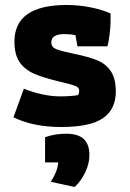

<svg xmlns="http://www.w3.org/2000/svg" viewBox="-20 -502 521 771"><path d="M34 -31 76 -146Q112 -131 150 -123Q188 -115 221 -115Q263 -115 293 -120Q298 -126 298 -138Q298 -150 284.5 -156Q271 -162 225 -173Q156 -189 118 -205.5Q80 -222 59 -252Q38 -282 38 -335Q38 -482 248 -482Q296 -482 343.5 -472.5Q391 -463 424 -448V-415Q424 -395 420 -362.5Q416 -330 411 -316H291L283 -361Q263 -365 238 -365Q186 -365 186 -332Q186 -313 205 -305Q224 -297 277 -286Q336 -274 371 -259.5Q406 -245 425.5 -215.5Q445 -186 445 -134Q445 -63 393.5 -27.5Q342 8 226 8Q113 8 34 -31ZM184 228Q198 206 205 188Q212 170 214 150H161V49Q200 35 246 35Q293 35 316 56Q339 77 339 121Q339 154 323 188.5Q307 223 280 249Z"/></svg>

Font: Athiti
Style: Bold
Weight: 700
Designer: CadsonDemak Team
Foundry: CadsonDemak
Version: Version 1.033